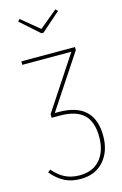

<svg xmlns="http://www.w3.org/2000/svg" viewBox="-140 -809 680 1066"><g transform="rotate(-15 200.0 -276.0)"><path d="M368 -2Q368 87 319 142Q270 197 186 197Q133 197 93.5 176.5Q54 156 20 115L35 103Q68 141 103.5 158.5Q139 176 186 176Q262 176 303.5 127.5Q345 79 345 -2Q345 -91 300.5 -132Q256 -173 164 -173H117V-194L318 -499H36V-519H344V-501L141 -194H163Q368 -194 368 -2ZM293 -749 305 -737 196 -641H184L76 -737L87 -749L190 -664Z"/></g></svg>

Font: Fira Sans Condensed Thin
Style: Regular
Weight: 250
Width: 3
Designer: Carrois Corporate & Edenspiekermann AG
Foundry: Carrois Corporate GbR & Edenspiekermann AG
Version: Version 4.203